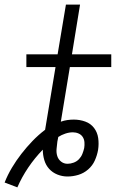

<svg xmlns="http://www.w3.org/2000/svg" viewBox="-22 -755 542 830"><path d="M53 55 -2 34Q11 1 29.5 -30Q48 -61 70.5 -90Q93 -119 118.5 -145.5Q144 -172 173 -194L218 -465H92V-520H227L263 -735H324L289 -520H459V-465H280L241 -229Q255 -234 269 -236Q283 -238 297 -238Q323 -238 346.5 -229.5Q370 -221 384.5 -202Q399 -183 402.5 -158Q406 -133 402 -107Q398 -84 388 -61.5Q378 -39 359 -22.5Q340 -6 316.5 1Q293 8 270 8Q247 8 226 -0.5Q205 -9 190.5 -25Q176 -41 169.5 -63Q163 -85 163 -108Q128 -72 100 -30.5Q72 11 53 55ZM270 -47Q283 -47 296.5 -52Q310 -57 319.5 -67Q329 -77 334 -89.5Q339 -102 342 -115Q344 -128 343 -140.5Q342 -153 335.5 -163Q329 -173 317.5 -178Q306 -183 293 -183Q293 -183 293 -183Q293 -183 293 -183Q277 -183 260.5 -177.5Q244 -172 230 -163Q229 -158 228 -153Q227 -148 226 -143Q224 -127 222.5 -111Q221 -95 225.5 -80.5Q230 -66 242 -56.5Q254 -47 270 -47Z"/></svg>

Font: Iosevka SS04 Light Oblique
Style: Regular
Weight: 300
Italic angle: -9°
Monospace: yes
Designer: Belleve Invis
Foundry: Belleve Invis
Version: Version 19.0.0; ttfautohint (v1.8.4)